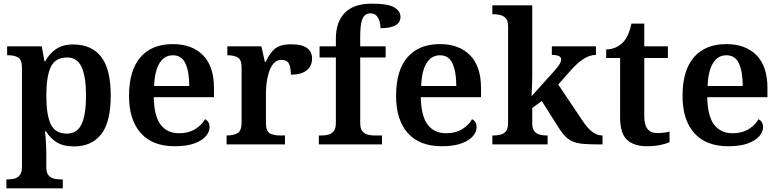

<svg xmlns="http://www.w3.org/2000/svg" viewBox="-20 -789 4258 1049"><path d="M15 240V191H25Q43 191 60 186.5Q77 182 88.5 167.5Q100 153 100 123V-417Q100 -463 79 -475Q58 -487 28 -487H19V-536H208L223 -454H227Q249 -495 285.5 -520.5Q322 -546 380 -546Q480 -546 532.5 -479Q585 -412 585 -267Q585 -122 533 -55.5Q481 11 383 11Q326 11 290 -11.5Q254 -34 232 -71H226Q228 -55 229.5 -32.5Q231 -10 232 11.5Q233 33 233 47V125Q233 154 244.5 168Q256 182 273 186.5Q290 191 307 191H323V240ZM346 -59Q402 -59 426 -111.5Q450 -164 450 -267Q450 -369 426 -422Q402 -475 347 -475Q281 -475 257 -422Q233 -369 233 -267Q233 -163 257 -111Q281 -59 346 -59Z M935 10Q813 10 749 -62Q685 -134 685 -265Q685 -405 747.5 -476.5Q810 -548 924 -548Q1029 -548 1089 -487.5Q1149 -427 1149 -308V-258H820Q822 -155 857.5 -108Q893 -61 959 -61Q1010 -61 1046.5 -83.5Q1083 -106 1100 -138Q1125 -125 1125 -94Q1125 -69 1104.5 -45Q1084 -21 1042 -5.5Q1000 10 935 10ZM1014 -319Q1014 -396 993.5 -441.5Q973 -487 925 -487Q878 -487 851.5 -444Q825 -401 822 -319Z M1218 0V-49H1221Q1255 -49 1277.5 -61.5Q1300 -74 1300 -121V-419Q1300 -463 1279 -475Q1258 -487 1225 -487H1222V-536H1408L1427 -451H1432Q1452 -496 1480.5 -521.5Q1509 -547 1572 -547Q1629 -547 1657 -527Q1685 -507 1685 -469Q1685 -428 1655.5 -404.5Q1626 -381 1569 -381Q1569 -422 1558 -442Q1547 -462 1519 -462Q1492 -462 1475 -442.5Q1458 -423 1449 -394Q1440 -365 1436.5 -335Q1433 -305 1433 -284V-116Q1433 -72 1454.5 -60.5Q1476 -49 1507 -49H1537V0Z M1722 0V-49H1741Q1758 -49 1775 -53.5Q1792 -58 1803.5 -72.5Q1815 -87 1815 -117V-475H1726V-536H1815V-577Q1815 -669 1864 -719Q1913 -769 2010 -769Q2101 -769 2134.5 -748.5Q2168 -728 2168 -697Q2168 -635 2059 -635Q2059 -653 2054 -671.5Q2049 -690 2037 -703Q2025 -716 2004 -716Q1973 -716 1960.5 -686.5Q1948 -657 1948 -592V-536H2087V-475H1948V-117Q1948 -87 1959.5 -72.5Q1971 -58 1988.5 -53.5Q2006 -49 2023 -49H2067V0Z M2394 10Q2272 10 2208 -62Q2144 -134 2144 -265Q2144 -405 2206.5 -476.5Q2269 -548 2383 -548Q2488 -548 2548 -487.5Q2608 -427 2608 -308V-258H2279Q2281 -155 2316.5 -108Q2352 -61 2418 -61Q2469 -61 2505.5 -83.5Q2542 -106 2559 -138Q2584 -125 2584 -94Q2584 -69 2563.5 -45Q2543 -21 2501 -5.5Q2459 10 2394 10ZM2473 -319Q2473 -396 2452.5 -441.5Q2432 -487 2384 -487Q2337 -487 2310.5 -444Q2284 -401 2281 -319Z M2670 0V-49H2681Q2698 -49 2715.5 -53.5Q2733 -58 2744.5 -72.5Q2756 -87 2756 -117V-647Q2756 -675 2744 -688.5Q2732 -702 2715 -706.5Q2698 -711 2681 -711H2670V-760H2888V-374Q2888 -356 2887 -329.5Q2886 -303 2885 -283Q2884 -263 2884 -263L3009 -402Q3031 -427 3038.5 -440.5Q3046 -454 3046 -464Q3046 -489 2995 -489V-536H3236V-489Q3202 -489 3168 -467Q3134 -445 3095 -401L3030 -327L3163 -129Q3215 -49 3269 -49H3272V0H3258Q3207 0 3172.5 -2.5Q3138 -5 3114 -14Q3090 -23 3071 -41.5Q3052 -60 3032 -92L2940 -237L2888 -199V-115Q2888 -86 2899.5 -72Q2911 -58 2928.5 -53.5Q2946 -49 2963 -49H2972V0Z M3514 10Q3444 10 3406 -25Q3368 -60 3368 -147V-472H3292V-519Q3320 -519 3344 -530Q3368 -541 3384 -558Q3415 -590 3430 -660H3500V-536H3629V-472H3500V-153Q3500 -62 3570 -62Q3589 -62 3606 -64Q3623 -66 3638 -70V-12Q3624 -5 3590.5 2.5Q3557 10 3514 10Z M3959 10Q3837 10 3773 -62Q3709 -134 3709 -265Q3709 -405 3771.5 -476.5Q3834 -548 3948 -548Q4053 -548 4113 -487.5Q4173 -427 4173 -308V-258H3844Q3846 -155 3881.5 -108Q3917 -61 3983 -61Q4034 -61 4070.5 -83.5Q4107 -106 4124 -138Q4149 -125 4149 -94Q4149 -69 4128.5 -45Q4108 -21 4066 -5.5Q4024 10 3959 10ZM4038 -319Q4038 -396 4017.5 -441.5Q3997 -487 3949 -487Q3902 -487 3875.5 -444Q3849 -401 3846 -319Z"/></svg>

Font: Noto Naskh Arabic UI Semi
Style: Bold
Weight: 700
Designer: Monotype Design Team, David Williams, Mohamad Dakak and Nizar Qandah
Foundry: Monotype Imaging Inc.
Version: Version 2.014; ttfautohint (v1.8.4.7-5d5b)